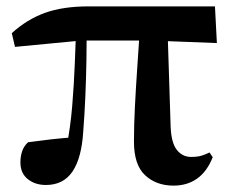

<svg xmlns="http://www.w3.org/2000/svg" viewBox="-20 -565 727 602"><path d="M124 15Q90 15 67 -3.5Q44 -22 44 -56Q44 -75 49.5 -91Q55 -107 68 -119Q104 -124 139.5 -128Q175 -132 216 -135L189 -106Q201 -167 206.5 -234Q212 -301 214.5 -365Q217 -429 219 -482H252Q252 -434 251 -376Q250 -318 247.5 -260.5Q245 -203 241 -153Q236 -70 207.5 -27.5Q179 15 124 15ZM27 -418 17 -461Q64 -504 120.5 -524.5Q177 -545 258 -545H654L660 -430L452 -438H236ZM524 17Q470 17 435 -15.5Q400 -48 400 -121Q400 -171 403 -230.5Q406 -290 410.5 -355Q415 -420 419 -482H505L515 -168Q517 -117 534.5 -95Q552 -73 579 -73Q598 -73 610.5 -76.5Q623 -80 637 -87L647 -72Q629 -27 598 -5Q567 17 524 17Z"/></svg>

Font: Noto Serif JP ExtraBold
Style: Regular
Weight: 800
Designer: Ryoko NISHIZUKA 西塚涼子 (kana & ideographs); Frank Grießhammer (Latin, Greek & Cyrillic); Wenlong ZHANG 张文龙 (bopomofo); San
Foundry: Adobe
Version: Version 2.003-H1;hotconv 1.1.1;makeotfexe 2.6.0